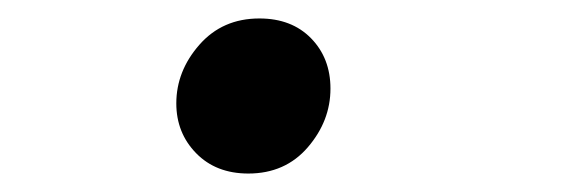

<svg xmlns="http://www.w3.org/2000/svg" viewBox="-20 -176 620 208"><path d="M249 12Q214 12 192.5 -10Q171 -32 171 -64Q171 -99 196 -127.5Q221 -156 261 -156Q296 -156 317 -134.5Q338 -113 338 -80Q338 -45 313.5 -16.5Q289 12 249 12Z"/></svg>

Font: Sometype Mono SemiBold
Style: Italic
Weight: 600
Italic angle: -12°
Designer: Ryoichi Tsunekawa
Foundry: Dharma Type
Version: Version 1.001